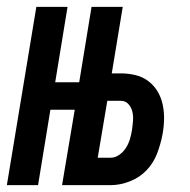

<svg xmlns="http://www.w3.org/2000/svg" viewBox="-33 -540 553 560"><path d="M-13 0 73 -520H164L128 -300H198L234 -520H325L293 -326H319Q341 -326 362 -321Q383 -316 399.5 -303.5Q416 -291 426.5 -273.5Q437 -256 441.5 -235Q446 -214 445.5 -192Q445 -170 441 -148Q436 -121 425.5 -93Q415 -65 394.5 -43.5Q374 -22 345.5 -11Q317 0 290 0H148L185 -220H114L78 0ZM290 -80Q303 -80 315 -88.5Q327 -97 334.5 -109Q342 -121 346 -134.5Q350 -148 352 -161Q354 -175 355 -188.5Q356 -202 353 -214.5Q350 -227 341.5 -236.5Q333 -246 319 -246H280L252 -80Z"/></svg>

Font: Iosevka SS04 Medium Oblique
Style: Regular
Weight: 500
Italic angle: -9°
Monospace: yes
Designer: Belleve Invis
Foundry: Belleve Invis
Version: Version 19.0.0; ttfautohint (v1.8.4)